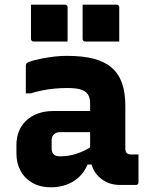

<svg xmlns="http://www.w3.org/2000/svg" viewBox="-20 -788 640 818"><path d="M514 -337Q514 -314 514 -291.5Q514 -269 514 -246Q514 -223 514 -200Q514 -177 514 -155Q514 -149 515.5 -144Q517 -139 520 -136Q523 -133 527.5 -131.5Q532 -130 539 -130Q542 -130 544.5 -130Q547 -130 550 -130H570Q570 -100 570 -70.5Q570 -41 570 -11Q570 -6 567 -3Q564 0 559 0Q554 0 531.5 0Q509 0 492 0Q463 0 440 -9.5Q417 -19 399.5 -36.5Q382 -54 373 -78Q364 -102 364 -131Q364 -161 364 -191Q364 -221 364 -251Q364 -268 364 -283.5Q364 -299 364 -315Q364 -331 364 -347Q364 -372 354 -386.5Q344 -401 323 -407Q302 -413 267 -413Q239 -413 212.5 -410.5Q186 -408 161 -403Q136 -398 110 -390H90Q90 -419 90 -449.5Q90 -480 90 -508Q90 -512 91 -514.5Q92 -517 93 -518Q99 -524 127 -531.5Q155 -539 193 -544.5Q231 -550 267 -550Q332 -550 378.5 -538Q425 -526 455 -500.5Q485 -475 499.5 -434.5Q514 -394 514 -337ZM200 -155Q200 -139 208.5 -130.5Q217 -122 236 -122Q261 -122 285.5 -127.5Q310 -133 334 -144Q358 -155 382 -172V-87H353Q340 -56 317.5 -34.5Q295 -13 264 -1.5Q233 10 197 10Q152 10 119 -8.5Q86 -27 68 -59.5Q50 -92 50 -134V-171Q50 -203 61 -229.5Q72 -256 92.5 -275Q113 -294 142 -304.5Q171 -315 207 -315Q242 -315 275.5 -315Q309 -315 339 -315Q369 -315 395 -315Q404 -315 408.5 -297.5Q413 -280 414 -259Q415 -238 415 -225Q385 -225 355.5 -225Q326 -225 296 -225Q266 -225 236 -225Q227 -225 220.5 -222.5Q214 -220 209 -215Q205 -211 202.5 -205Q200 -199 200 -192ZM112 -768Q148 -768 184.5 -768Q221 -768 257 -768Q261 -768 263 -766.5Q265 -765 266.5 -763Q268 -761 268 -757V-611Q232 -611 195.5 -611Q159 -611 123 -611Q120 -611 117.5 -612.5Q115 -614 113.5 -616.5Q112 -619 112 -622ZM332 -768Q368 -768 404.5 -768Q441 -768 477 -768Q481 -768 483 -766.5Q485 -765 486.5 -763Q488 -761 488 -757V-611Q452 -611 415.5 -611Q379 -611 343 -611Q340 -611 337.5 -612.5Q335 -614 333.5 -616.5Q332 -619 332 -622Z"/></svg>

Font: Recursive ExtraBold
Style: Regular
Weight: 800
Version: Version 1.085